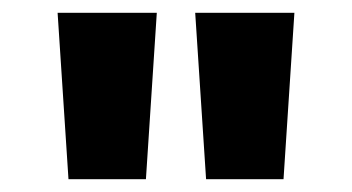

<svg xmlns="http://www.w3.org/2000/svg" viewBox="-20 -749 550 300"><path d="M285 -729H440L423 -469H302ZM70 -729H225L208 -469H87Z"/></svg>

Font: Uncut Sans VF
Style: Regular
Weight: 400
Designer: Kasper Nordkvist
Foundry: Uncut Type
Version: Version 1.100;FEAKit 1.0